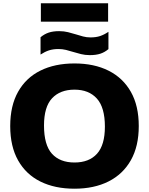

<svg xmlns="http://www.w3.org/2000/svg" viewBox="-20 -1135 904 1165"><path d="M432 10Q312.5 10 225 -33.5Q137.5 -77 89.8 -161.8Q42 -246.5 42 -370Q42 -493.5 89.8 -578.2Q137.5 -663 225 -706.5Q312.5 -750 432 -750Q551.5 -750 639 -706Q726.5 -662 774.2 -577.5Q822 -493 822 -370Q822 -247.5 774 -162.8Q726 -78 638.5 -34Q551 10 432 10ZM432 -149Q520.5 -149 568.5 -202Q616.5 -255 616.5 -366.5Q616.5 -483 567.8 -537Q519 -591 432 -591Q345 -591 296 -538.8Q247 -486.5 247 -373.5Q247 -255.5 295.2 -202.2Q343.5 -149 432 -149ZM525 -800.5Q496 -800.5 471.2 -806.8Q446.5 -813 423.5 -820Q402 -827 380.2 -832.2Q358.5 -837.5 335 -837.5Q301.5 -837.5 276.8 -829.2Q252 -821 226 -804V-909Q248.5 -928 275 -937Q301.5 -946 339 -946Q368 -946 392.8 -939.8Q417.5 -933.5 440.5 -926.5Q462 -919.5 483.8 -913.8Q505.5 -908 529 -908Q562.5 -908 587.2 -916.2Q612 -924.5 638 -942V-837Q615.5 -818 589 -809.2Q562.5 -800.5 525 -800.5ZM228 -1003.5V-1115H636V-1003.5Z"/></svg>

Font: Encode Sans SmExp XBd
Style: Regular
Weight: 800
Width: 6
Designer: Multiple Designers
Foundry: Impallari Type
Version: Version 3.002; ttfautohint (v1.8.3) -l 8 -r 50 -G 200 -x 14 